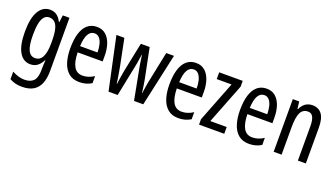

<svg xmlns="http://www.w3.org/2000/svg" viewBox="-68 -1073 3202 1840"><g transform="rotate(20 1533.5 -153.5)"><path d="M199 -547Q237 -547 265.5 -528Q294 -509 316 -466H321L330 -537H398V6Q398 80 377 132.5Q356 185 311 212.5Q266 240 195 240Q158 240 127.5 232.5Q97 225 68 209V132Q102 150 132.5 159Q163 168 193 168Q255 168 286 135.5Q317 103 317 25V9Q317 -8 318 -29.5Q319 -51 321 -75H317Q295 -32 266 -11Q237 10 196 10Q123 10 82.5 -60Q42 -130 42 -266Q42 -406 84 -476.5Q126 -547 199 -547ZM216 -475Q185 -475 164.5 -451Q144 -427 134.5 -380.5Q125 -334 125 -265Q125 -159 148 -110Q171 -61 219 -61Q243 -61 261.5 -72.5Q280 -84 292 -107Q304 -130 310.5 -164.5Q317 -199 317 -245V-270Q317 -341 306.5 -386.5Q296 -432 273.5 -453.5Q251 -475 216 -475Z M677 -546Q732 -546 768 -514.5Q804 -483 822 -429.5Q840 -376 840 -309V-253H585Q587 -156 616 -107.5Q645 -59 704 -59Q733 -59 761.5 -68Q790 -77 820 -96V-24Q792 -7 761 1.5Q730 10 695 10Q627 10 585 -26.5Q543 -63 524 -125Q505 -187 505 -265Q505 -356 524.5 -418.5Q544 -481 582.5 -513.5Q621 -546 677 -546ZM677 -480Q636 -480 613 -440Q590 -400 586 -317H764Q764 -361 755 -398Q746 -435 726.5 -457.5Q707 -480 677 -480Z M1190 -325Q1187 -339 1185 -354Q1183 -369 1180.5 -384.5Q1178 -400 1176 -414.5Q1174 -429 1172 -443H1170Q1168 -428 1165.5 -413Q1163 -398 1161 -383Q1159 -368 1156.5 -353.5Q1154 -339 1151 -325L1085 0H992L877 -537H958L1012 -269Q1017 -242 1022 -213Q1027 -184 1031.5 -155.5Q1036 -127 1040 -98H1043Q1045 -116 1048 -135.5Q1051 -155 1054 -176Q1057 -197 1061 -219Q1065 -241 1070 -265L1126 -537H1216L1271 -264Q1275 -246 1279.5 -221Q1284 -196 1288.5 -165Q1293 -134 1298 -98H1301Q1302 -111 1304.5 -128.5Q1307 -146 1310.5 -167Q1314 -188 1318 -212L1385 -537H1464L1346 0H1252Z M1688 -546Q1743 -546 1779 -514.5Q1815 -483 1833 -429.5Q1851 -376 1851 -309V-253H1596Q1598 -156 1627 -107.5Q1656 -59 1715 -59Q1744 -59 1772.5 -68Q1801 -77 1831 -96V-24Q1803 -7 1772 1.5Q1741 10 1706 10Q1638 10 1596 -26.5Q1554 -63 1535 -125Q1516 -187 1516 -265Q1516 -356 1535.5 -418.5Q1555 -481 1593.5 -513.5Q1632 -546 1688 -546ZM1688 -480Q1647 -480 1624 -440Q1601 -400 1597 -317H1775Q1775 -361 1766 -398Q1757 -435 1737.5 -457.5Q1718 -480 1688 -480Z M2172 0H1915V-55L2076 -468H1925V-537H2165V-478L2005 -69H2172Z M2408 -546Q2463 -546 2499 -514.5Q2535 -483 2553 -429.5Q2571 -376 2571 -309V-253H2316Q2318 -156 2347 -107.5Q2376 -59 2435 -59Q2464 -59 2492.5 -68Q2521 -77 2551 -96V-24Q2523 -7 2492 1.5Q2461 10 2426 10Q2358 10 2316 -26.5Q2274 -63 2255 -125Q2236 -187 2236 -265Q2236 -356 2255.5 -418.5Q2275 -481 2313.5 -513.5Q2352 -546 2408 -546ZM2408 -480Q2367 -480 2344 -440Q2321 -400 2317 -317H2495Q2495 -361 2486 -398Q2477 -435 2457.5 -457.5Q2438 -480 2408 -480Z M2873 -547Q2938 -547 2971 -502Q3004 -457 3004 -364V0H2923V-348Q2923 -411 2907 -443Q2891 -475 2855 -475Q2803 -475 2780 -429Q2757 -383 2757 -279V0H2676V-537H2741L2750 -464H2755Q2767 -491 2784.5 -509.5Q2802 -528 2825 -537.5Q2848 -547 2873 -547Z"/></g></svg>

Font: Noto Sans ExtraCondensed
Style: Regular
Weight: 400
Width: 2
Designer: Monotype Design Team
Foundry: Monotype Imaging Inc.
Version: Version 2.013